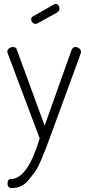

<svg xmlns="http://www.w3.org/2000/svg" viewBox="-20 -717 448 972"><path d="M17 -455Q17 -465 26 -472Q35 -479 46 -479Q62 -479 65 -466L206 -81L343 -466Q350 -479 362 -479Q372 -479 381 -472Q390 -465 390 -455Q390 -450 389 -447L231 -16L210 40Q204 56 188 93.5Q172 131 159 149.5Q146 168 127 191.5Q108 215 86.5 225Q65 235 41 235Q18 235 18 212Q18 189 36 189Q119 189 181 -16L19 -447Q17 -453 17 -455ZM138 -619Q138 -630 147 -634L254 -695Q258 -697 262 -697Q271 -697 276 -690Q281 -683 281 -674Q281 -661 270 -654L170 -599Q166 -596 160 -596Q151 -596 144.5 -603Q138 -610 138 -619Z"/></svg>

Font: Terminal Dosis
Style: Light
Weight: 300
Designer: EdgarTolentino, PabloImpallari, IginoMarini
Foundry: EdgarTolentino, PabloImpallari, IginoMarini
Version: Version 1.006